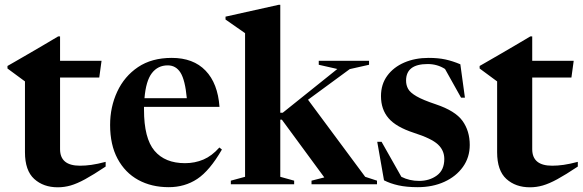

<svg xmlns="http://www.w3.org/2000/svg" viewBox="-20 -764 2416 796"><path d="M229 -145.5Q229 -77 311.5 -77Q334 -77 359 -80.5Q384 -84 418 -93V-73.5Q367 -39.5 333 -21Q299 -2.5 272.8 5Q246.5 12.5 219.5 12.5Q160 12.5 121.8 -22.2Q83.5 -57 83.5 -133V-426.5L11 -480V-490.5Q18 -494.5 39.8 -507Q61.5 -519.5 92 -537.2Q122.5 -555 156.5 -574.8Q190.5 -594.5 221 -613H229V-512H401L391.5 -442.5H229Z M692 -524Q781.5 -524 832.2 -471.2Q883 -418.5 890 -321H577Q577 -315.5 577 -309.5Q577 -190.5 620.5 -139Q664 -87.5 747 -87.5Q788 -87.5 823.2 -102.5Q858.5 -117.5 889.5 -152.5L900 -144Q849.5 -56.5 797.8 -22.2Q746 12 679.5 12Q608 12 553.2 -18Q498.5 -48 467.5 -105.8Q436.5 -163.5 436.5 -246Q436.5 -320.5 466 -384Q495.5 -447.5 552.2 -485.8Q609 -524 692 -524ZM675.5 -493Q634.5 -493 609.8 -461Q585 -429 579 -357H754.5Q747.5 -432 728.5 -462.5Q709.5 -493 675.5 -493Z M1142 -31 1199.5 -15V0H937V-15L996 -31V-626.5Q986.5 -633.5 965.2 -648Q944 -662.5 915 -683V-695L1135 -744H1142V-296.5H1152L1378.5 -478L1301.5 -495.5V-512H1510V-495.5L1430 -477.5L1257 -350.5L1494 -31L1543 -15V0H1271.5V-15L1324.5 -28.5L1148.5 -268H1142Z M1757 -524Q1796.5 -524 1826.5 -517.5Q1856.5 -511 1888.5 -497.5L1907.5 -359H1891.5L1825 -478Q1793 -498.5 1753 -498.5Q1663.5 -498.5 1663.5 -430Q1663.5 -411 1672 -395.5Q1680.5 -380 1706.8 -364.8Q1733 -349.5 1787 -331.5Q1867.5 -304.5 1897.5 -262.8Q1927.5 -221 1927.5 -163Q1927.5 -111.5 1899.2 -72Q1871 -32.5 1822.2 -10.2Q1773.5 12 1712 12Q1666 12 1632 4.5Q1598 -3 1572 -16.5L1544 -176H1562L1644 -31Q1677.5 -14 1717.5 -14Q1760.5 -14 1791.2 -36.5Q1822 -59 1822 -105Q1822 -140.5 1795.5 -165.2Q1769 -190 1695.5 -213.5Q1622 -237.5 1590.8 -274Q1559.5 -310.5 1559.5 -365.5Q1559.5 -414.5 1585.5 -450Q1611.5 -485.5 1656.2 -504.8Q1701 -524 1757 -524Z M2186.5 -145.5Q2186.5 -77 2269 -77Q2291.5 -77 2316.5 -80.5Q2341.5 -84 2375.5 -93V-73.5Q2324.5 -39.5 2290.5 -21Q2256.5 -2.5 2230.2 5Q2204 12.5 2177 12.5Q2117.5 12.5 2079.2 -22.2Q2041 -57 2041 -133V-426.5L1968.5 -480V-490.5Q1975.5 -494.5 1997.2 -507Q2019 -519.5 2049.5 -537.2Q2080 -555 2114 -574.8Q2148 -594.5 2178.5 -613H2186.5V-512H2358.5L2349 -442.5H2186.5Z"/></svg>

Font: Newsreader 72pt SemiBold
Style: Regular
Weight: 600
Designer: Hugues Gentile
Foundry: Production Type
Version: Version 1.003; ttfautohint (v1.8.3)